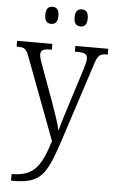

<svg xmlns="http://www.w3.org/2000/svg" viewBox="-63 -783 640 1064"><g transform="rotate(5 256.5 -251.0)"><path d="M349 -646C370 -646 385 -658 385 -693C385 -730 370 -741 349 -741C327 -741 312 -730 312 -693C312 -658 327 -646 349 -646ZM186 -646C207 -646 222 -658 222 -693C222 -730 207 -741 186 -741C164 -741 149 -730 149 -693C149 -658 164 -646 186 -646ZM40 202V239H45C200 239 232 197 297 1L439 -435C458 -496 468 -504 509 -504H513V-536H330V-504H346C387 -504 400 -494 400 -471C400 -457 394 -436 387 -412L318 -195C302 -143 287 -99 278 -60C270 -97 247 -164 225 -225L158 -408C146 -441 140 -459 140 -471C140 -494 152 -504 193 -504H202V-536H6V-504H9C52 -504 60 -497 77 -451L247 1C204 136 169 202 40 202Z"/></g></svg>

Font: Noto Serif Bengali SemiCondensed Light
Style: Regular
Weight: 300
Width: 4
Designer: Juan Bruce, Universal Thirst, Indian Type Foundry and the Monotype Design Team.
Foundry: Monotype Imaging Inc.
Version: Version 2.003